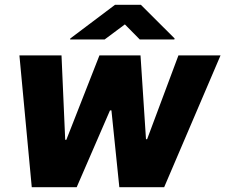

<svg xmlns="http://www.w3.org/2000/svg" viewBox="-20 -775 933 795"><path d="M111.5 0 60.4 -545.5H234.7L250 -196H254.6L391.7 -545.5H561.8L584.5 -198.5H589.1L718.8 -545.5H893.1L659.8 0H474.1L441.4 -317.8H435.4L297.6 0ZM413.2 -611.5 497.1 -674 558.8 -611.5H701.9L703 -615.8L563.4 -755H456.1L271.2 -615.8L270.1 -611.5Z"/></svg>

Font: Inter UI Extra Bold
Style: Italic
Weight: 800
Italic angle: 9.39999°
Designer: Rasmus Andersson
Foundry: rsms
Version: 3.2;8d6f07862